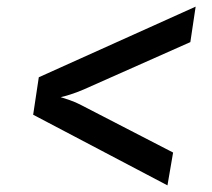

<svg xmlns="http://www.w3.org/2000/svg" viewBox="-20 -619 640 579"><path d="M485 -60 80 -273 97 -386 570 -599 554 -492 232 -349Q211 -340 192 -334Q173 -328 163 -326Q173 -323 190.5 -317Q208 -311 225 -302L502 -159Z"/></svg>

Font: JetBrains Mono NL SemiBold
Style: Italic
Weight: 600
Italic angle: -9°
Monospace: yes
Designer: Philipp Nurullin, Konstantin Bulenkov
Foundry: JetBrains
Version: Version 2.305; ttfautohint (v1.8.4.7-5d5b)